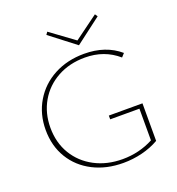

<svg xmlns="http://www.w3.org/2000/svg" viewBox="-151 -978 1021 1105"><g transform="rotate(-20 359.5 -425.0)"><path d="M407 -719 251 -839 262 -855 408 -748 554 -855 565 -839ZM636 -280V-50Q589 -23 532.5 -9Q476 5 417 5Q313 5 232 -36.5Q151 -78 105.5 -153Q60 -228 60 -326Q60 -423 106 -500Q152 -577 233 -620Q314 -663 417 -663Q549 -663 635 -589L616 -568Q532 -641 414 -641Q319 -641 245.5 -600.5Q172 -560 131 -489Q90 -418 90 -329Q90 -237 132.5 -166.5Q175 -96 250 -56.5Q325 -17 420 -17Q522 -17 609 -63V-257H430V-280Z"/></g></svg>

Font: Ysabeau Infant Extralight
Style: Regular
Weight: 200
Designer: Christian Thalmann (Catharsis Fonts)
Version: Version 0.003